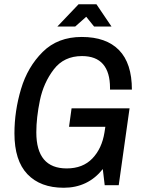

<svg xmlns="http://www.w3.org/2000/svg" viewBox="-20 -872 678 904"><path d="M317 -362H590L539 0H473L464 -76Q394 12 280 12Q170 12 109 -52Q48 -116 48 -244Q48 -349 79 -453Q110 -557 181 -627.5Q252 -698 365 -698Q480 -698 540.5 -636Q601 -574 601 -450H498V-458Q498 -532 465 -570Q432 -608 366 -608Q281 -608 233 -545Q185 -482 168 -400Q151 -318 151 -249Q151 -79 294 -79Q370 -79 415 -126Q460 -173 472 -249L476 -275H305ZM350 -852H434L505 -747H423L386 -793L334 -747H250Z"/></svg>

Font: Archivo Narrow Medium
Style: Italic
Weight: 500
Italic angle: -8°
Designer: Hector Gatti
Foundry: Omnibus-Type
Version: Version 2.001